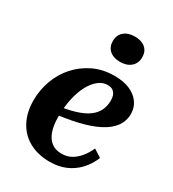

<svg xmlns="http://www.w3.org/2000/svg" viewBox="-183 -849 871 964"><g transform="rotate(30 252.0 -367.5)"><path d="M256 12Q188 12 137.5 -15.5Q87 -43 59.5 -94.5Q32 -146 32 -216Q32 -275 52 -330.5Q72 -386 110.5 -429.5Q149 -473 203 -499Q257 -525 324 -525Q378 -525 414.5 -508.5Q451 -492 470.5 -464Q490 -436 490 -400Q490 -358 466 -325.5Q442 -293 396 -269.5Q350 -246 283.5 -230.5Q217 -215 132 -206L139 -250Q202 -258 246 -271.5Q290 -285 317 -304.5Q344 -324 356.5 -350Q369 -376 369 -408Q369 -426 363.5 -439.5Q358 -453 346.5 -460.5Q335 -468 317 -468Q288 -468 263 -447.5Q238 -427 219.5 -391.5Q201 -356 191 -308.5Q181 -261 181 -206Q181 -155 193.5 -121Q206 -87 229.5 -70Q253 -53 286 -53Q319 -53 343.5 -67Q368 -81 387.5 -105Q407 -129 421 -160L466 -131Q448 -87 418 -55Q388 -23 347.5 -5.5Q307 12 256 12ZM311 -599Q350 -599 373.5 -619.5Q397 -640 397 -675Q397 -709 374.5 -728Q352 -747 314 -747Q275 -747 251.5 -727Q228 -707 228 -672Q228 -638 250.5 -618.5Q273 -599 311 -599Z"/></g></svg>

Font: Roboto Serif 72pt SemiCondensed SemiBold
Style: Italic
Weight: 600
Width: 4
Italic angle: -10°
Designer: Greg Gazdowicz
Foundry: Commercial Type
Version: Version 1.008